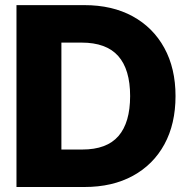

<svg xmlns="http://www.w3.org/2000/svg" viewBox="-20 -748 747 768"><path d="M317.9 0H45.9V-727.5H317.4Q428.7 -727.5 510.5 -682.9Q592.3 -638.2 637.2 -556.4Q682.1 -474.6 682.1 -363.8Q682.1 -252.4 637.7 -170.9Q593.3 -89.4 511.5 -44.7Q429.7 0 317.9 0ZM225.6 -149.9H309.1Q407.2 -149.9 453.9 -203.9Q500.5 -257.8 500.5 -363.8Q500.5 -470.2 452.9 -523.9Q405.3 -577.6 306.2 -577.6H225.6Z"/></svg>

Font: Inter Display Extra Bold
Style: Regular
Weight: 800
Designer: Rasmus Andersson
Foundry: rsms
Version: Version 4.000;git-4fc901f